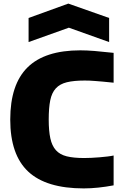

<svg xmlns="http://www.w3.org/2000/svg" viewBox="-20 -1034 687 1068"><path d="M446 14Q237 14 137 -79.5Q37 -173 37 -369Q37 -564 133 -659Q229 -754 427 -754Q462 -754 505.5 -750.5Q549 -747 612 -740V-574Q576 -578 551.5 -580Q527 -582 509 -583.5Q491 -585 478 -585.5Q465 -586 451 -586Q391 -586 352 -576.5Q313 -567 290.5 -542.5Q268 -518 259.5 -476Q251 -434 251 -369Q251 -306 260 -264.5Q269 -223 291 -198.5Q313 -174 351 -164.5Q389 -155 448 -155Q465 -155 487.5 -156Q510 -157 533.5 -159Q557 -161 578 -163.5Q599 -166 612 -169V-3Q570 5 527.5 9.5Q485 14 446 14ZM139 -934 360 -1014 587 -934V-800L363 -880L139 -800Z"/></svg>

Font: Encode Sans Wide
Style: ExtraBold
Weight: 800
Designer: Pablo Impallari, Andres Torresi
Foundry: Pablo Impallari, Andres Torresi
Version: Version 1.000; ttfautohint (v1.00) -l 8 -r 50 -G 200 -x 14 -